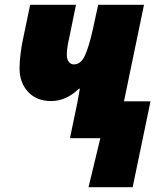

<svg xmlns="http://www.w3.org/2000/svg" viewBox="-20 -573 683 796"><path d="M396 0H270L300 -144Q306 -179 311 -205H307Q254 -154 192 -154Q132 -154 96.5 -192Q61 -230 61 -290Q61 -316 65.5 -352Q70 -388 75 -409L105 -553H295L267 -416Q257 -374 257 -346Q257 -327 265.5 -316.5Q274 -306 286 -306Q314 -306 330.5 -339.5Q347 -373 364 -447L387 -553H577L494 -153H604L530 203H347Z"/></svg>

Font: Noto Sans Display Black
Style: Italic
Weight: 900
Italic angle: -12°
Designer: Monotype Design team
Foundry: Monotype Imaging Inc.
Version: Version 1.000